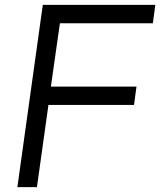

<svg xmlns="http://www.w3.org/2000/svg" viewBox="-20 -765 655 785"><path d="M131 0 178 -336H528L538 -411H188L225 -670H605L615 -745H155L51 0Z"/></svg>

Font: Plus Jakarta Sans
Style: Italic
Weight: 400
Italic angle: -8°
Designer: Gumpita Rahayu
Foundry: Tokotype
Version: Version 2.071;gftools[0.9.30]